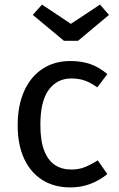

<svg xmlns="http://www.w3.org/2000/svg" viewBox="-20 -805 518 837"><path d="M287 -539Q334 -539 372.5 -526Q411 -513 448 -482L404 -424Q377 -444 350.5 -453.5Q324 -463 291 -463Q229 -463 192.5 -413.5Q156 -364 156 -261Q156 -192 172.5 -149Q189 -106 219 -86Q249 -66 291 -66Q324 -66 350 -76.5Q376 -87 406 -106L448 -46Q413 -18 373 -3Q333 12 287 12Q216 12 164.5 -20.5Q113 -53 85 -113.5Q57 -174 57 -259Q57 -343 84.5 -406Q112 -469 164 -504Q216 -539 287 -539ZM289 -701 416 -785 455 -740 320 -627H259L123 -740L163 -785Z"/></svg>

Font: Fira Sans Variable
Style: Regular
Weight: 400
Designer: Carrois Corporate & Edenspiekermann AG
Foundry: Carrois Corporate GbR & Edenspiekermann AG
Version: Version 4.202